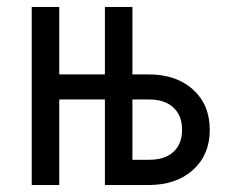

<svg xmlns="http://www.w3.org/2000/svg" viewBox="-20 -531 656 551"><path d="M71 0V-511H150V-317.5H281V-511H360V-317.5H406Q486 -317.5 534 -274Q582 -230.5 582 -158.5Q582 -87 534 -43.5Q486 0 406 0H281V-245.5H150V0ZM360 -72.5H408.5Q453 -72.5 477.8 -95.2Q502.5 -118 502.5 -158.5Q502.5 -199.5 477.5 -222.5Q452.5 -245.5 408.5 -245.5H360Z"/></svg>

Font: Overpass Mono
Style: Regular
Weight: 400
Designer: Delve Withrington, Dave Bailey
Foundry: Delve Fonts LLC
Version: Version 4.000